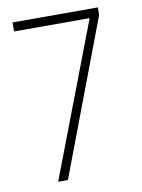

<svg xmlns="http://www.w3.org/2000/svg" viewBox="-76 -702 558 756"><g transform="rotate(-10 202.5 -324.5)"><path d="M95 0H134L368 -619V-649H27V-613H329Z"/></g></svg>

Font: Noto Sans Telugu ExtraCondensed ExtraLight
Style: Regular
Weight: 200
Width: 2
Designer: Jelle Bosma - Monotype Design Team
Foundry: Monotype Imaging Inc.
Version: Version 2.005